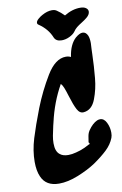

<svg xmlns="http://www.w3.org/2000/svg" viewBox="-110 -1081 740 1163"><g transform="rotate(-10 260.5 -500.0)"><path d="M264 -575 266 -576ZM468 -320Q492 -320 506.5 -291Q521 -262 521 -228Q521 -210 516 -197Q501 -158 467 -126Q433 -94 385 -61Q338 -30 274.5 -4.5Q211 21 157 21Q76 21 49 -43Q33 -79 33 -134Q33 -203 55.5 -276.5Q78 -350 117 -451Q156 -550 210 -639.5Q264 -729 329 -729Q346 -729 360 -722Q371 -798 411 -834Q436 -855 454 -855Q475 -855 486 -830Q493 -812 493 -784Q493 -770 491 -746L490 -716Q488 -643 481 -570Q475 -504 452 -444Q429 -384 379 -379Q354 -376 338.5 -405Q323 -434 306 -490Q295 -526 287.5 -544.5Q280 -563 271 -572Q214 -471 187 -351L182 -331Q174 -295 169.5 -271.5Q165 -248 165 -225Q165 -174 191 -155Q209 -140 242 -140Q264 -140 290 -147Q316 -153 345 -166Q354 -170 372 -180Q380 -181 380 -186Q380 -190 375 -194Q377 -203 379 -219Q381 -234 384 -244Q387 -254 394 -265Q420 -303 449 -316Q458 -320 468 -320ZM193 -961Q193 -972 207.5 -984.5Q222 -997 234 -1003Q266 -1021 295 -1021Q313 -1021 324 -1013Q348 -997 368 -976Q419 -1007 468 -1006Q489 -1006 501.5 -997Q514 -988 514 -975Q514 -956 493 -939Q480 -928 459 -915Q441 -904 428.5 -894Q416 -884 406 -869Q395 -854 371 -842.5Q347 -831 323 -831Q288 -831 277 -857Q255 -912 200 -949Q193 -953 193 -961Z"/></g></svg>

Font: Sedgwick Ave Display
Style: Regular
Weight: 400
Designer: Kevin Burke, Pedro Vergani
Foundry: Google, Inc.
Version: Version 1.000